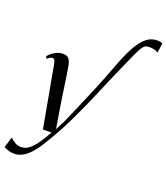

<svg xmlns="http://www.w3.org/2000/svg" viewBox="-240 -957 1152 1329"><g transform="rotate(20 336.0 -292.0)"><path d="M24.5 246.5Q0.5 246.5 -17.8 241.2Q-36 236 -54.5 224.5L-30.5 147Q-15.5 161 4.8 174Q25 187 51 187Q80.5 187 106.2 168.5Q132 150 158.8 113Q185.5 76 216.5 20.5H153L71 -430.5Q67.5 -450.5 62.2 -459Q57 -467.5 47 -467.5Q37.5 -467.5 28.2 -462Q19 -456.5 9 -447L0.5 -464Q12 -478 28.5 -490.8Q45 -503.5 64.2 -511.5Q83.5 -519.5 104.5 -519.5Q139.5 -519.5 152.2 -498.8Q165 -478 170.5 -441.5Q174.5 -418 178.5 -392Q182.5 -366 186.5 -338.5Q190.5 -311 194.5 -283Q198.5 -255 202.8 -227Q207 -199 211.5 -172Q216 -145 220 -119L237.5 -12.5L275 -86Q300 -143 331.5 -215.8Q363 -288.5 398.5 -374Q434 -459.5 469.5 -554.5Q496.5 -628.5 522.2 -680.8Q548 -733 573.8 -766Q599.5 -799 627.2 -814.2Q655 -829.5 686 -829.5Q700.5 -829.5 710.8 -827Q721 -824.5 726 -821.5L716.5 -750.5Q706.5 -758.5 689.5 -763Q672.5 -767.5 651 -767.5Q634 -767.5 622.5 -761.8Q611 -756 599 -737.8Q587 -719.5 569.8 -682Q552.5 -644.5 524.5 -580.5Q475 -469 425.2 -350.5Q375.5 -232 317.8 -112.5Q260 7 187 122Q159 165.5 131.5 193.2Q104 221 77.2 233.8Q50.5 246.5 24.5 246.5Z"/></g></svg>

Font: Merriweather 144pt
Style: Italic
Weight: 400
Italic angle: -7.8°
Version: Version 2.101